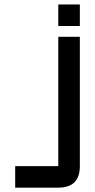

<svg xmlns="http://www.w3.org/2000/svg" viewBox="-20 -655 431 870"><path d="M244.1 -488.3H341.8V97.7Q341.8 195.3 244.1 195.3H48.8V97.7H244.1ZM244.1 -537.1V-634.8H341.8V-537.1Z"/></svg>

Font: BabelStone Runic Ruled
Style: Regular
Weight: 400
Designer: Andrew West
Foundry: BabelStone
Version: Version 7.004 November 9, 2023